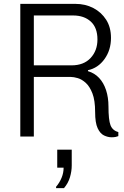

<svg xmlns="http://www.w3.org/2000/svg" viewBox="-20 -706 640 993"><path d="M557 4Q538 4 518 -5.5Q498 -15 485 -43Q472 -71 472 -126Q472 -187 458 -223Q444 -259 423.5 -277.5Q403 -296 382 -302Q361 -308 347 -308H155V0H85V-686H370Q421 -686 462.5 -664.5Q504 -643 529 -604Q554 -565 554 -510Q554 -447 520.5 -400.5Q487 -354 435 -343V-338Q469 -328 492.5 -303Q516 -278 528.5 -240Q541 -202 541 -155Q541 -86 551.5 -58.5Q562 -31 592 -23V-2Q588 0 579 2Q570 4 557 4ZM155 -368H350Q413 -368 448.5 -406Q484 -444 484 -502Q484 -563 449.5 -594.5Q415 -626 358 -626H155ZM270 267V260Q288 239 298.5 213.5Q309 188 309 161H276V68H351V150Q351 179 342 210Q333 241 311 267Z"/></svg>

Font: Chivo Mono Medium ExtraLight
Style: Regular
Weight: 250
Monospace: yes
Version: Version 1.008